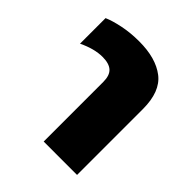

<svg xmlns="http://www.w3.org/2000/svg" viewBox="-160 -672 781 781"><g transform="rotate(45 230.5 -281.5)"><path d="M211 -343Q211 -380 193 -396.5Q175 -413 137 -413Q90 -413 34 -386V-533Q61 -545 104.5 -554Q148 -563 198 -563Q294 -563 348.5 -521Q403 -479 403 -379V0H211Z"/></g></svg>

Font: Noto Sans Thai Black
Style: Regular
Weight: 900
Designer: Monotype Design Team
Foundry: Monotype Imaging Inc.
Version: Version 1.000